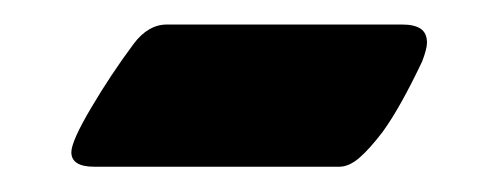

<svg xmlns="http://www.w3.org/2000/svg" viewBox="-20 -325 398 155"><path d="M304.7 -305.2Q314.5 -305.2 319.6 -301.8Q324.7 -298.3 324.7 -290.5Q324.7 -285.6 320.8 -275.4Q303.2 -238.3 289.1 -218.8Q278.3 -204.6 270 -197.5Q261.7 -190.4 253.9 -190.4H56.2Q37.6 -190.4 37.6 -202.1Q37.6 -210.9 53.5 -237.8Q69.3 -264.6 87.9 -289.6Q99.6 -305.2 114.7 -305.2Z"/></svg>

Font: David Libre Medium
Style: Regular
Weight: 500
Version: Version 1.000